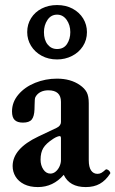

<svg xmlns="http://www.w3.org/2000/svg" viewBox="-20 -741 464 772"><path d="M422.9 -43Q404.8 -15.1 381.3 -2Q357.9 11.2 324.7 11.2Q259.3 11.2 236.3 -38.1Q193.8 11.2 132.3 11.2Q100.1 11.2 77.1 -0.2Q54.2 -11.7 42.5 -31Q30.8 -50.3 30.8 -73.2Q30.8 -143.1 133.8 -191.9L208 -227.1Q216.3 -231 220.7 -237.1Q225.1 -243.2 225.1 -250V-331.5Q225.1 -377.9 174.3 -377.9Q156.7 -377.9 143.3 -371.1Q129.9 -364.3 122.6 -351.1Q120.6 -348.1 119.9 -339.4Q119.1 -330.6 119.1 -317.9L118.7 -301.3Q117.7 -272.9 107.7 -260.5Q97.7 -248 72.3 -248Q49.8 -248 39.1 -258.5Q28.3 -269 28.3 -293Q28.3 -330.6 54 -360.8Q79.6 -391.1 121.3 -408Q163.1 -424.8 209 -424.8Q264.2 -424.8 301.3 -398.9Q320.3 -385.7 328.6 -370.1Q336.9 -354.5 336.9 -325.7V-97.2Q336.9 -69.3 346.2 -55.7Q355.5 -42 372.1 -42Q380.4 -42 387.5 -45.9Q394.5 -49.8 404.8 -59.1Q407.2 -61.5 412.6 -58.8Q418 -56.2 421.4 -51Q424.8 -45.9 422.9 -43ZM225.1 -184.6Q225.1 -193.8 220.2 -193.8Q216.8 -193.8 209.7 -191.2Q202.6 -188.5 194.3 -183.1Q165 -164.1 154.1 -145.8Q143.1 -127.4 143.1 -99.1Q143.1 -76.2 154.3 -59.6Q165.5 -43 182.6 -43Q194.3 -43 204.1 -51.3Q213.9 -59.6 219.5 -72.3Q225.1 -85 225.1 -97.2ZM89.4 -611.8Q89.4 -643.1 105 -668Q120.6 -692.9 147.9 -706.8Q175.3 -720.7 209.5 -720.7Q244.6 -720.7 272 -706.1Q299.3 -691.4 314.5 -666.5Q329.6 -641.6 329.6 -611.8Q329.6 -580.1 313.2 -554.9Q296.9 -529.8 269.3 -515.9Q241.7 -502 209.5 -502Q174.8 -502 147.5 -516.8Q120.1 -531.7 104.7 -556.9Q89.4 -582 89.4 -611.8ZM262.7 -611.8Q262.7 -640.6 247.8 -661.4Q232.9 -682.1 209.5 -682.1Q185.1 -682.1 170.9 -660.9Q156.7 -639.6 156.7 -611.8Q156.7 -580.6 171.4 -562.3Q186 -543.9 209.5 -543.9Q236.3 -543.9 249.5 -564.2Q262.7 -584.5 262.7 -611.8Z"/></svg>

Font: JuniusX
Style: Bold
Weight: 700
Designer: Peter S. Baker
Foundry: Briery Creek Software
Version: Version 1.004